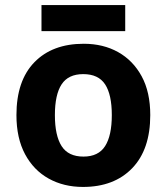

<svg xmlns="http://www.w3.org/2000/svg" viewBox="-20 -729 659 759"><path d="M574 -274Q574 -138 502.5 -64Q431 10 308 10Q232 10 172.5 -23Q113 -56 79 -119.5Q45 -183 45 -274Q45 -410 116 -483Q187 -556 311 -556Q388 -556 447 -523Q506 -490 540 -427.5Q574 -365 574 -274ZM197 -274Q197 -193 223.5 -151.5Q250 -110 310 -110Q369 -110 395.5 -151.5Q422 -193 422 -274Q422 -355 395.5 -395.5Q369 -436 309 -436Q250 -436 223.5 -395.5Q197 -355 197 -274ZM475 -709V-606H144V-709Z"/></svg>

Font: Noto Sans Bengali
Style: Bold
Weight: 700
Designer: Jelle Bosma - Monotype Design Team
Foundry: Monotype Imaging Inc.
Version: Version 2.003; ttfautohint (v1.8.4.7-5d5b)